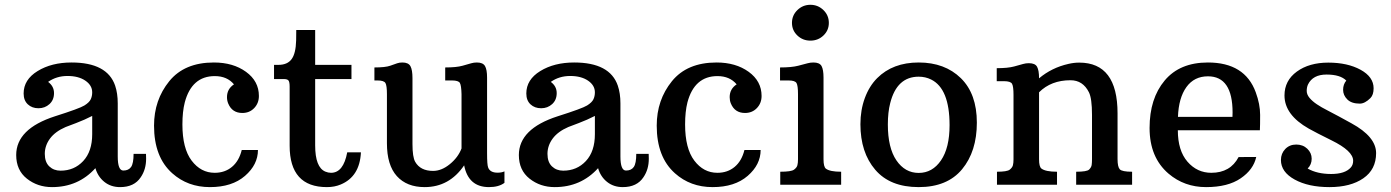

<svg xmlns="http://www.w3.org/2000/svg" viewBox="-20 -763 5745 793"><path d="M466.3 -116.7Q466.3 -58.6 489.3 -58.6Q511.2 -58.6 521.5 -73.5Q531.7 -88.4 531.7 -127.4H583Q583.5 -121.1 583.5 -107.4Q583.5 -63.5 561.5 -31.2Q534.7 9.8 476.1 9.8Q438 9.8 411.1 -11.7Q384.3 -33.2 374 -68.4Q303.2 9.8 194.8 9.8Q135.3 9.8 91.1 -25.1Q46.9 -60.1 46.9 -122.6Q46.9 -231 207 -282.7Q308.6 -314.9 328.6 -327.4Q348.6 -339.8 354.7 -352.8Q360.8 -365.7 360.8 -381.8Q360.8 -410.6 332.5 -429.9Q304.2 -449.2 258.8 -449.2Q213.4 -449.2 178.7 -424.8Q203.1 -406.7 203.1 -378.4Q203.1 -350.1 184.3 -333Q165.5 -315.9 138.9 -315.9Q112.3 -315.9 95 -332Q77.6 -348.1 77.6 -377Q77.6 -434.1 135.3 -469.5Q192.9 -504.9 275.4 -504.9Q422.9 -504.9 455.6 -409.2Q466.3 -377.4 466.3 -335.9ZM230 -58.1Q286.6 -58.1 323.7 -97.9Q360.8 -137.7 360.8 -209V-284.2Q329.6 -268.1 294.7 -254.9Q259.8 -241.7 251 -238.3Q208 -219.7 186.5 -190.7Q165 -161.6 165 -127.4Q165 -93.3 183.6 -75.7Q202.1 -58.1 230 -58.1Z M946.3 -414.6Q918 -448.7 867.2 -448.7Q772 -448.7 743.2 -340.3Q733.4 -302.2 733.4 -249Q733.4 -149.9 771.5 -99.6Q809.6 -49.3 866.7 -49.3Q908.7 -49.3 938 -73.7Q967.3 -98.1 978.5 -143.6H1045.4Q1045.4 -83 991.9 -36.6Q938.5 9.8 846.9 9.8Q755.4 9.8 691.4 -47.4Q616.2 -114.3 616.2 -244.1Q616.2 -350.1 679 -427.5Q741.7 -504.9 863.3 -504.9Q942.9 -504.9 996.1 -466.3Q1049.3 -427.7 1049.3 -366.7Q1049.3 -336.9 1030 -316.7Q1010.7 -296.4 981 -296.4Q938.5 -296.4 922.4 -335.9Q917.5 -347.7 917.5 -361.8Q917.5 -395.5 946.3 -414.6Z M1330.1 9.8Q1176.3 9.8 1176.3 -161.1V-405.3Q1176.3 -424.3 1171.6 -430.4Q1167 -436.5 1151.9 -436.5H1111.8V-495.1H1129.9Q1167 -495.1 1184.3 -518.6Q1201.7 -542 1203.1 -595.7L1203.6 -639.2H1281.7V-495.1H1431.6V-436.5H1281.7V-162.6Q1281.7 -71.8 1323.7 -54.2Q1335.4 -49.3 1347.2 -49.3Q1398.4 -49.3 1414.1 -133.8H1470.7Q1465.8 -33.7 1387.2 -1Q1361.8 9.8 1330.1 9.8Z M1897 -80.1Q1835.9 9.8 1733.9 9.8Q1660.2 9.8 1619.1 -35.6Q1578.1 -81.1 1578.1 -171.4V-374Q1578.1 -409.2 1572 -419.9Q1565.9 -430.7 1539.1 -430.7H1526.4V-484.4Q1571.3 -484.4 1591.6 -491.5Q1611.8 -498.5 1620.6 -501.7Q1629.4 -504.9 1642.1 -504.9Q1667 -504.9 1675.3 -489.5Q1683.6 -474.1 1683.6 -440.4V-168Q1683.6 -114.3 1694.8 -94.7Q1716.3 -57.1 1768.6 -57.1Q1803.7 -57.1 1837.9 -85Q1872.1 -112.8 1886.2 -149.9V-374Q1885.3 -410.2 1879.4 -420.4Q1873.5 -430.7 1846.7 -430.7H1818.8V-484.4Q1865.2 -484.4 1890.4 -491.5Q1915.5 -498.5 1926.3 -501.7Q1937 -504.9 1949.7 -504.9Q1974.6 -504.9 1983.2 -490.2Q1991.7 -475.6 1991.7 -442.4V-129.9Q1991.7 -82.5 1996.1 -71.3Q2003.9 -49.8 2035.2 -49.8Q2051.8 -49.8 2063.5 -55.2V-7.8Q2040 9.8 1999.5 9.8Q1914.6 9.8 1897 -80.1Z M2542.5 -116.7Q2542.5 -58.6 2565.4 -58.6Q2587.4 -58.6 2597.7 -73.5Q2607.9 -88.4 2607.9 -127.4H2659.2Q2659.7 -121.1 2659.7 -107.4Q2659.7 -63.5 2637.7 -31.2Q2610.8 9.8 2552.2 9.8Q2514.2 9.8 2487.3 -11.7Q2460.4 -33.2 2450.2 -68.4Q2379.4 9.8 2271 9.8Q2211.4 9.8 2167.2 -25.1Q2123 -60.1 2123 -122.6Q2123 -231 2283.2 -282.7Q2384.8 -314.9 2404.8 -327.4Q2424.8 -339.8 2430.9 -352.8Q2437 -365.7 2437 -381.8Q2437 -410.6 2408.7 -429.9Q2380.4 -449.2 2335 -449.2Q2289.6 -449.2 2254.9 -424.8Q2279.3 -406.7 2279.3 -378.4Q2279.3 -350.1 2260.5 -333Q2241.7 -315.9 2215.1 -315.9Q2188.5 -315.9 2171.1 -332Q2153.8 -348.1 2153.8 -377Q2153.8 -434.1 2211.4 -469.5Q2269 -504.9 2351.6 -504.9Q2499 -504.9 2531.7 -409.2Q2542.5 -377.4 2542.5 -335.9ZM2306.2 -58.1Q2362.8 -58.1 2399.9 -97.9Q2437 -137.7 2437 -209V-284.2Q2405.8 -268.1 2370.8 -254.9Q2335.9 -241.7 2327.1 -238.3Q2284.2 -219.7 2262.7 -190.7Q2241.2 -161.6 2241.2 -127.4Q2241.2 -93.3 2259.8 -75.7Q2278.3 -58.1 2306.2 -58.1Z M3022.5 -414.6Q2994.1 -448.7 2943.4 -448.7Q2848.1 -448.7 2819.3 -340.3Q2809.6 -302.2 2809.6 -249Q2809.6 -149.9 2847.7 -99.6Q2885.7 -49.3 2942.9 -49.3Q2984.9 -49.3 3014.2 -73.7Q3043.5 -98.1 3054.7 -143.6H3121.6Q3121.6 -83 3068.1 -36.6Q3014.6 9.8 2923.1 9.8Q2831.5 9.8 2767.6 -47.4Q2692.4 -114.3 2692.4 -244.1Q2692.4 -350.1 2755.1 -427.5Q2817.9 -504.9 2939.5 -504.9Q3019 -504.9 3072.3 -466.3Q3125.5 -427.7 3125.5 -366.7Q3125.5 -336.9 3106.2 -316.7Q3086.9 -296.4 3057.1 -296.4Q3014.6 -296.4 2998.5 -335.9Q2993.7 -347.7 2993.7 -361.8Q2993.7 -395.5 3022.5 -414.6Z M3327.1 -595.2Q3295.4 -595.2 3273.2 -616.5Q3251 -637.7 3251 -668.5Q3251 -699.7 3273.4 -721.4Q3295.9 -743.2 3327.1 -743.2Q3358.4 -743.2 3380.9 -721.4Q3403.3 -699.7 3403.3 -668.5Q3403.3 -637.7 3381.1 -616.5Q3358.9 -595.2 3327.1 -595.2ZM3202.6 -53.7Q3248 -53.7 3259.5 -62.3Q3271 -70.8 3273.4 -80.6Q3275.9 -90.3 3275.9 -105V-374Q3275.9 -409.2 3269.8 -419.9Q3263.7 -430.7 3236.8 -430.7H3201.7V-484.4Q3249.5 -484.4 3276.9 -491.5Q3304.2 -498.5 3315.4 -501.7Q3326.7 -504.9 3339.8 -504.9Q3365.2 -504.9 3373.3 -490Q3381.3 -475.1 3381.3 -442.4V-105Q3381.3 -74.2 3391.1 -66.4Q3407.7 -53.7 3454.1 -53.7V0H3202.6Z M3533.7 -250Q3533.7 -308.6 3552 -358.2Q3570.3 -407.7 3603 -440.4Q3667.5 -504.9 3774.4 -504.9Q3882.3 -504.9 3948.5 -440.2Q4014.6 -375.5 4014.6 -256.6Q4014.6 -137.7 3953.6 -64Q3892.6 9.8 3774.4 9.8Q3656.2 9.8 3595 -61.8Q3533.7 -133.3 3533.7 -250ZM3774.4 -48.8Q3831.1 -48.8 3866.5 -100.6Q3901.9 -152.3 3901.9 -246.1Q3901.9 -397 3825.7 -434.6Q3802.2 -446.3 3774.4 -446.3Q3684.1 -446.3 3656.7 -336.9Q3647 -299.3 3647 -249Q3647 -152.3 3682.4 -100.6Q3717.8 -48.8 3774.4 -48.8Z M4401.4 -431.6Q4321.3 -431.6 4271.5 -381.8V-105Q4271.5 -74.7 4281.2 -66.9Q4298.3 -53.7 4345.7 -53.7V0H4097.7V-53.7Q4139.6 -53.7 4150.4 -62.3Q4161.1 -70.8 4163.6 -80.6Q4166 -90.3 4166 -105V-371.1Q4166 -406.2 4159.9 -417Q4153.8 -427.7 4126.5 -427.7H4096.7V-481.4Q4142.6 -481.4 4168.7 -488.5Q4194.8 -495.6 4205.8 -498.8Q4216.8 -502 4229.5 -502Q4255.4 -502 4263.4 -487.1Q4271.5 -472.2 4271.5 -439.5Q4323.7 -483.4 4392.6 -499Q4415.5 -504.4 4437.5 -504.4Q4595.7 -504.4 4595.7 -294.9V-106Q4595.7 -73.7 4605 -63.7Q4614.3 -53.7 4655.8 -53.7V0H4424.8V-53.7Q4469.2 -53.7 4478.3 -62.7Q4487.3 -71.8 4488.8 -81.5Q4490.2 -91.3 4490.2 -106V-288.6Q4490.2 -356.4 4477.5 -381.8Q4452.6 -431.6 4401.4 -431.6Z M5183.6 -225.1H4844.7Q4844.7 -141.1 4884.5 -95.2Q4924.3 -49.3 4982.9 -49.3Q5061.5 -49.3 5095.7 -114.3L5168.5 -114.7Q5157.2 -62.5 5104.2 -26.4Q5051.3 9.8 4961.4 9.8Q4871.6 9.8 4806.2 -45.9Q4728 -112.8 4728 -234.4Q4728 -356 4790.3 -430.4Q4852.5 -504.9 4968.8 -504.9Q5121.6 -504.9 5166.5 -381.8Q5184.6 -332.5 5184.6 -288.6Q5184.6 -244.6 5183.6 -225.1ZM5070.8 -298.3Q5070.8 -447.8 4969.2 -447.8Q4912.1 -447.8 4880.1 -403.3Q4848.1 -358.9 4845.2 -280.3H5070.3Q5070.8 -289.6 5070.8 -298.3Z M5540.5 -430.2Q5515.6 -455.1 5459 -455.1Q5402.3 -455.1 5382.3 -414.1Q5377 -402.3 5377 -387.5Q5377 -372.6 5388.7 -358.6Q5400.4 -344.7 5418.9 -332.3Q5437.5 -319.8 5460.7 -308.1Q5483.9 -296.4 5508.8 -282.7Q5533.7 -269 5561.5 -253.9Q5663.6 -198.2 5663.6 -130.6Q5663.6 -63 5610.8 -26.6Q5558.1 9.8 5470.9 9.8Q5383.8 9.8 5327.1 -21.5Q5270.5 -52.7 5270.5 -102.1Q5270.5 -128.9 5288.3 -147.5Q5306.2 -166 5333.7 -166Q5361.3 -166 5379.4 -148.7Q5397.5 -131.3 5397.5 -107.4Q5397.5 -83.5 5380.9 -66.9Q5419.9 -44.4 5477.8 -44.4Q5535.6 -44.4 5559.1 -71.3Q5568.8 -82 5568.8 -99.1Q5568.8 -139.6 5479 -183.6Q5416.5 -214.4 5385.3 -231.9Q5285.2 -288.6 5285.2 -368.7Q5285.2 -430.2 5336.2 -467.3Q5387.2 -504.4 5466.3 -504.4Q5545.4 -504.4 5599.4 -474.9Q5653.3 -445.3 5653.3 -398.4Q5653.3 -371.1 5640.1 -357.9Q5617.2 -335 5596.2 -335Q5562 -335 5544.7 -352.3Q5527.3 -369.6 5527.3 -392.1Q5527.3 -414.6 5540.5 -430.2Z"/></svg>

Font: Arbutus Slab
Style: Regular
Weight: 400
Designer: Karolina Lach
Foundry: Karolina Lach
Version: Version 1.001; ttfautohint (v0.92) -l 10 -r 16 -G 200 -x 7 -